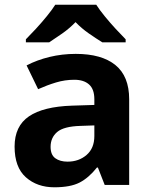

<svg xmlns="http://www.w3.org/2000/svg" viewBox="-20 -786 644 816"><path d="M302 -557Q412 -557 470.5 -509.5Q529 -462 529 -364V0H425L396 -74H392Q357 -30 318 -10Q279 10 211 10Q138 10 90 -32.5Q42 -75 42 -163Q42 -250 103 -291.5Q164 -333 286 -337L381 -340V-364Q381 -407 358.5 -427Q336 -447 296 -447Q256 -447 218 -435.5Q180 -424 142 -407L93 -508Q137 -531 190.5 -544Q244 -557 302 -557ZM323 -251Q251 -249 223 -225Q195 -201 195 -162Q195 -128 215 -113.5Q235 -99 267 -99Q315 -99 348 -127.5Q381 -156 381 -208V-253ZM389 -766Q403 -744 425.5 -716.5Q448 -689 472 -663Q496 -637 514 -619V-606H415Q389 -622 358 -643.5Q327 -665 301 -692Q275 -665 245 -644Q215 -623 189 -606H90V-619Q109 -638 132.5 -663.5Q156 -689 178.5 -716.5Q201 -744 215 -766Z"/></svg>

Font: Noto Sans Balinese
Style: Regular
Weight: 400
Designer: Aditya Bayu, David Williams
Foundry: David Williams
Version: Version 2.003